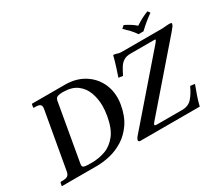

<svg xmlns="http://www.w3.org/2000/svg" viewBox="-140 -1125 1635 1436"><g transform="rotate(-30 677.5 -406.5)"><path d="M35 0 33 -2 37 -24Q39 -33 46 -33H60Q89 -33 102.5 -43Q116 -53 120 -77L207 -569Q208 -577 208 -582Q208 -613 162 -613H148Q140 -613 142 -621L146 -644L149 -646H433Q520 -646 586 -609Q652 -572 688.5 -508.5Q725 -445 725 -366Q725 -338 720 -309Q704 -217 662.5 -157Q621 -97 565.5 -62.5Q510 -28 450 -14Q390 0 336 0ZM237 -75Q236 -68 236 -63Q236 -49 251 -44.5Q266 -40 314 -40Q376 -40 432 -60Q488 -80 530 -133Q572 -186 589 -284Q597 -328 597 -369Q597 -430 577 -484.5Q557 -539 512 -572.5Q467 -606 390 -606Q365 -606 347 -600.5Q329 -595 324 -571ZM1098 -698Q1080 -726 1058 -749Q1036 -772 1013 -793L1036 -813Q1063 -800 1084.5 -786.5Q1106 -773 1128 -754Q1159 -774 1184.5 -787.5Q1210 -801 1241 -813L1256 -793Q1225 -771 1196.5 -747.5Q1168 -724 1141 -698ZM1224 0H712Q695 0 696 -15Q698 -20 700.5 -26Q703 -32 708 -38L1177 -579Q1183 -587 1187.5 -594.5Q1192 -602 1179 -602H973Q937 -602 914 -587.5Q891 -573 875 -547Q859 -521 842 -486L805 -491Q816 -522 831 -570Q846 -618 856 -658Q874 -657 881.5 -654Q889 -651 899 -648.5Q909 -646 932 -646H1274Q1297 -648 1311.5 -649Q1326 -650 1335 -650Q1349 -650 1352.5 -647.5Q1356 -645 1355 -640Q1354 -632 1347.5 -622Q1341 -612 1323 -591L873 -72Q861 -58 861 -51Q861 -44 883 -44H1097Q1152 -44 1183.5 -80Q1215 -116 1239 -170L1278 -165Q1263 -126 1248.5 -84Q1234 -42 1224 0Z"/></g></svg>

Font: Libertinus Serif SemiBold
Style: Italic
Weight: 600
Italic angle: -11.5°
Designer: Philipp H. Poll, Khaled Hosny
Foundry: Caleb Maclennan
Version: Version 7.051;RELEASE